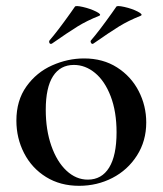

<svg xmlns="http://www.w3.org/2000/svg" viewBox="-20 -588 526 621"><path d="M33 -198Q33 -263 65.5 -308.5Q98 -354 148.5 -376.5Q199 -399 252 -399Q313 -399 358.5 -370Q404 -341 428.5 -293.5Q453 -246 453 -192Q453 -132 423 -85Q393 -38 343.5 -12.5Q294 13 236 13Q175 13 129 -15.5Q83 -44 58 -92.5Q33 -141 33 -198ZM357 -160Q357 -227 338 -276.5Q319 -326 287.5 -352Q256 -378 219 -378Q175 -378 151.5 -341.5Q128 -305 128 -233Q128 -168 146 -116.5Q164 -65 195 -36Q226 -7 264 -7Q309 -7 333 -46Q357 -85 357 -160ZM145 -446Q141 -446 139.5 -450Q138 -454 140 -457Q166 -487 208 -546L222 -566Q224 -571 248 -565.5Q272 -560 291 -550.5Q310 -541 301 -537Q261 -521 231 -502.5Q201 -484 148 -447ZM279 -446Q276 -446 274 -450Q272 -454 274 -457Q300 -487 342 -546L356 -566Q358 -571 382.5 -565.5Q407 -560 425.5 -550.5Q444 -541 435 -537Q395 -521 365 -502.5Q335 -484 282 -447Z"/></svg>

Font: Cormorant Garamond SemiBold
Style: Regular
Weight: 600
Designer: Christian Thalmann (Catharsis Fonts)
Version: Version 3.000